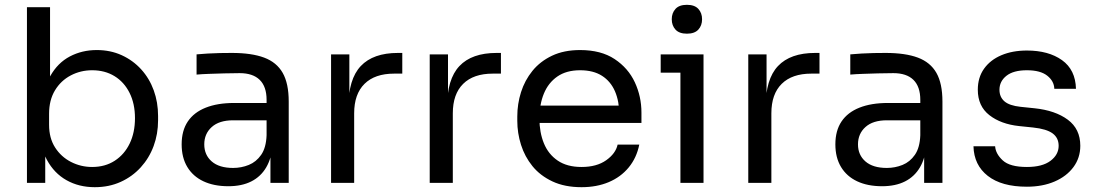

<svg xmlns="http://www.w3.org/2000/svg" viewBox="-20 -760 4557 798"><path d="M374 18Q308 18 256.5 -11Q205 -40 175 -95.5Q145 -151 142 -229H168V0H92V-730H188V-375L154 -302Q158 -389 189 -444Q220 -499 270.5 -525.5Q321 -552 382 -552Q439 -552 486 -530.5Q533 -509 567 -471.5Q601 -434 619 -384.5Q637 -335 637 -278V-260Q637 -203 618.5 -153Q600 -103 565 -64.5Q530 -26 481.5 -4Q433 18 374 18ZM363 -66Q417 -66 457 -92Q497 -118 519 -163.5Q541 -209 541 -269Q541 -329 518.5 -374Q496 -419 456 -443.5Q416 -468 363 -468Q315 -468 274 -446.5Q233 -425 208.5 -384.5Q184 -344 184 -287V-241Q184 -186 209 -147Q234 -108 275 -87Q316 -66 363 -66Z M1180 0H1104V-160H1088V-345Q1088 -400 1059.5 -428Q1031 -456 976 -456Q945 -456 912 -455Q879 -454 849 -453Q819 -452 797 -450V-534Q819 -536 843.5 -537.5Q868 -539 894 -539.5Q920 -540 944 -540Q1026 -540 1078 -520.5Q1130 -501 1155 -457Q1180 -413 1180 -338ZM929 14Q869 14 825.5 -6.5Q782 -27 758.5 -66Q735 -105 735 -160Q735 -217 760.5 -255Q786 -293 835 -312.5Q884 -332 953 -332H1098V-260H949Q891 -260 860 -232Q829 -204 829 -160Q829 -116 860 -89Q891 -62 949 -62Q983 -62 1014 -74.5Q1045 -87 1065.5 -116.5Q1086 -146 1088 -198L1114 -160Q1109 -103 1086.5 -64.5Q1064 -26 1024.5 -6Q985 14 929 14Z M1452 0H1356V-534H1432V-314H1428Q1428 -431 1479.5 -485.5Q1531 -540 1634 -540H1652V-454H1618Q1538 -454 1495 -411.5Q1452 -369 1452 -289Z M1862 0H1766V-534H1842V-314H1838Q1838 -431 1889.5 -485.5Q1941 -540 2044 -540H2062V-454H2028Q1948 -454 1905 -411.5Q1862 -369 1862 -289Z M2397 18Q2327 18 2276 -6Q2225 -30 2193 -69.5Q2161 -109 2145.5 -158Q2130 -207 2130 -258V-276Q2130 -328 2145.5 -377Q2161 -426 2193 -465.5Q2225 -505 2274.5 -528.5Q2324 -552 2391 -552Q2478 -552 2534.5 -514.5Q2591 -477 2618.5 -418Q2646 -359 2646 -292V-249H2172V-321H2576L2554 -282Q2554 -339 2536 -380.5Q2518 -422 2482 -445Q2446 -468 2391 -468Q2334 -468 2296.5 -442Q2259 -416 2240.5 -371Q2222 -326 2222 -267Q2222 -210 2240.5 -164.5Q2259 -119 2298 -92.5Q2337 -66 2397 -66Q2460 -66 2499.5 -94Q2539 -122 2547 -159H2637Q2626 -104 2593 -64Q2560 -24 2510 -3Q2460 18 2397 18Z M2904 0H2808V-534H2904ZM2904 -458H2726V-534H2904ZM2835 -620Q2803 -620 2787.5 -637Q2772 -654 2772 -680Q2772 -706 2787.5 -723Q2803 -740 2835 -740Q2867 -740 2882.5 -723Q2898 -706 2898 -680Q2898 -654 2882.5 -637Q2867 -620 2835 -620Z M3186 0H3090V-534H3166V-314H3162Q3162 -431 3213.5 -485.5Q3265 -540 3368 -540H3386V-454H3352Q3272 -454 3229 -411.5Q3186 -369 3186 -289Z M3897 0H3821V-160H3805V-345Q3805 -400 3776.5 -428Q3748 -456 3693 -456Q3662 -456 3629 -455Q3596 -454 3566 -453Q3536 -452 3514 -450V-534Q3536 -536 3560.5 -537.5Q3585 -539 3611 -539.5Q3637 -540 3661 -540Q3743 -540 3795 -520.5Q3847 -501 3872 -457Q3897 -413 3897 -338ZM3646 14Q3586 14 3542.5 -6.5Q3499 -27 3475.5 -66Q3452 -105 3452 -160Q3452 -217 3477.5 -255Q3503 -293 3552 -312.5Q3601 -332 3670 -332H3815V-260H3666Q3608 -260 3577 -232Q3546 -204 3546 -160Q3546 -116 3577 -89Q3608 -62 3666 -62Q3700 -62 3731 -74.5Q3762 -87 3782.5 -116.5Q3803 -146 3805 -198L3831 -160Q3826 -103 3803.5 -64.5Q3781 -26 3741.5 -6Q3702 14 3646 14Z M4248 16Q4143 16 4085.5 -29Q4028 -74 4026 -152H4116Q4118 -121 4147.5 -93.5Q4177 -66 4248 -66Q4312 -66 4346 -91.5Q4380 -117 4380 -154Q4380 -187 4355 -205.5Q4330 -224 4274 -230L4216 -236Q4140 -244 4092 -281.5Q4044 -319 4044 -387Q4044 -438 4070 -474.5Q4096 -511 4142 -530.5Q4188 -550 4248 -550Q4338 -550 4394 -510Q4450 -470 4452 -391H4362Q4361 -423 4332.5 -445.5Q4304 -468 4248 -468Q4192 -468 4163 -445Q4134 -422 4134 -387Q4134 -357 4154.5 -339Q4175 -321 4222 -316L4280 -310Q4366 -301 4418 -262.5Q4470 -224 4470 -154Q4470 -104 4441.5 -65.5Q4413 -27 4363 -5.5Q4313 16 4248 16Z"/></svg>

Font: Sora Variable
Style: Regular
Weight: 400
Designer: Jonathan Barnbrook, Julián Moncada
Foundry: Barnbrook Fonts
Version: Version 2.000